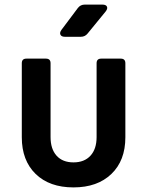

<svg xmlns="http://www.w3.org/2000/svg" viewBox="-20 -805 640 835"><path d="M299.6 10Q195.2 10 135 -48.5Q74.8 -107.1 74.8 -208.2V-530Q74.8 -550 94.8 -550H179.9Q199.9 -550 199.9 -530V-208.8Q199.9 -157 226 -127.9Q252.2 -98.8 299.6 -98.8Q346.8 -98.8 373.5 -127.9Q400.1 -157 400.1 -208.8V-530Q400.1 -550 420.1 -550H505.2Q525.2 -550 525.2 -530V-208.2Q525.2 -106.5 464.3 -48.3Q403.4 10 299.6 10ZM262.5 -645Q247.5 -645 243 -653.8Q238.4 -662.5 247.1 -674.9L318.5 -770.1Q329.9 -785 348.4 -785H425.1Q441 -785 445.1 -776.2Q449.2 -767.5 439.5 -755.1L361.1 -659.3Q349.8 -645 331.3 -645Z"/></svg>

Font: Pitagon Sans Mono
Style: Regular
Weight: 400
Monospace: yes
Designer: Travis Tran
Foundry: Pitagon
Version: Version 1.001;gftools[0.9.26]